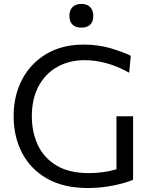

<svg xmlns="http://www.w3.org/2000/svg" viewBox="-20 -955 773 986"><path d="M430 10.5Q306.5 10.5 221.8 -37.8Q137 -86 93.5 -169.5Q50 -253 50 -358Q50 -465.5 94.5 -548.5Q139 -631.5 219.5 -678.8Q300 -726 409.5 -726Q484.5 -726 548.8 -707Q613 -688 651.5 -668.5L643.5 -581.5Q581.5 -616 524.5 -631Q467.5 -646 415 -646Q335.5 -646 274.2 -611.5Q213 -577 178.2 -512.2Q143.5 -447.5 143.5 -357.5Q143.5 -276 174.5 -210Q205.5 -144 270.2 -105Q335 -66 436.5 -66Q472 -66 507.8 -70.8Q543.5 -75.5 578 -85.5V-358H663.5V-32Q629 -16.5 565 -3Q501 10.5 430 10.5ZM397.5 -813Q370 -813 353.2 -827.8Q336.5 -842.5 336.5 -874Q336.5 -904 353.5 -919.5Q370.5 -935 398.5 -935Q426 -935 442.5 -919Q459 -903 459 -874Q459 -842.5 442.5 -827.8Q426 -813 397.5 -813Z"/></svg>

Font: Commissioner
Style: Regular
Weight: 400
Designer: Kostas Bartsokas
Foundry: Kostas Bartsokas
Version: Version 1.000; ttfautohint (v1.8.3)